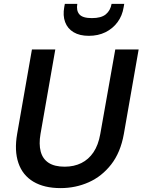

<svg xmlns="http://www.w3.org/2000/svg" viewBox="-20 -954 732 986"><path d="M291 12Q207 12 151.5 -21Q96 -54 74.5 -117Q53 -180 68 -266L144 -700H264L188 -266Q179 -214 189 -176Q199 -138 229.5 -118Q260 -98 312 -98Q360 -98 397.5 -116.5Q435 -135 460 -172Q485 -209 495 -266L572 -700H692L616 -266Q599 -171 551 -109.5Q503 -48 435.5 -18Q368 12 291 12ZM436 -770Q389 -770 358 -788.5Q327 -807 314.5 -840.5Q302 -874 310 -918L313 -934H377Q371 -900 387.5 -880.5Q404 -861 452 -861Q500 -861 523.5 -880.5Q547 -900 553 -934H618L615 -917Q608 -873 583.5 -840Q559 -807 521.5 -788.5Q484 -770 436 -770Z"/></svg>

Font: DM Sans 20pt SemiBold
Style: Italic
Weight: 600
Italic angle: -10°
Version: Version 4.004;gftools[0.9.30]